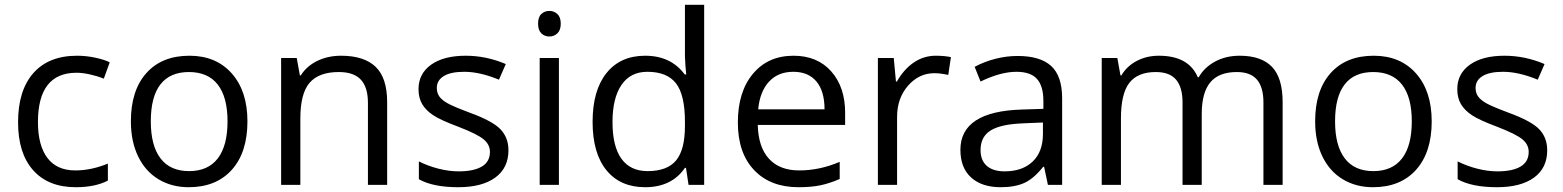

<svg xmlns="http://www.w3.org/2000/svg" viewBox="-20 -780 6593 810"><path d="M299.8 9.8Q183.6 9.8 119.9 -61.8Q56.2 -133.3 56.2 -264.2Q56.2 -398.4 120.8 -471.7Q185.5 -544.9 305.2 -544.9Q343.8 -544.9 382.3 -536.6Q420.9 -528.3 442.9 -517.1L418 -448.2Q391.1 -459 359.4 -466.1Q327.6 -473.1 303.2 -473.1Q140.1 -473.1 140.1 -265.1Q140.1 -166.5 179.9 -113.8Q219.7 -61 297.9 -61Q364.7 -61 435.1 -89.8V-18.1Q381.3 9.8 299.8 9.8Z M1023.9 -268.1Q1023.9 -137.2 958 -63.7Q892.1 9.8 775.9 9.8Q704.1 9.8 648.4 -23.9Q592.8 -57.6 562.5 -120.6Q532.2 -183.6 532.2 -268.1Q532.2 -398.9 597.7 -471.9Q663.1 -544.9 779.3 -544.9Q891.6 -544.9 957.8 -470.2Q1023.9 -395.5 1023.9 -268.1ZM616.2 -268.1Q616.2 -165.5 657.2 -111.8Q698.2 -58.1 777.8 -58.1Q857.4 -58.1 898.7 -111.6Q939.9 -165 939.9 -268.1Q939.9 -370.1 898.7 -423.1Q857.4 -476.1 776.9 -476.1Q697.3 -476.1 656.7 -423.8Q616.2 -371.6 616.2 -268.1Z M1532.2 0V-346.2Q1532.2 -411.6 1502.4 -443.8Q1472.7 -476.1 1409.2 -476.1Q1325.2 -476.1 1286.1 -430.7Q1247.1 -385.3 1247.1 -280.8V0H1166V-535.2H1231.9L1245.1 -461.9H1249Q1273.9 -501.5 1318.8 -523.2Q1363.8 -544.9 1418.9 -544.9Q1515.6 -544.9 1564.5 -498.3Q1613.3 -451.7 1613.3 -349.1V0Z M2125 -146Q2125 -71.3 2069.3 -30.8Q2013.7 9.8 1913.1 9.8Q1806.6 9.8 1747.1 -23.9V-99.1Q1785.6 -79.6 1829.8 -68.4Q1874 -57.1 1915 -57.1Q1978.5 -57.1 2012.7 -77.4Q2046.9 -97.7 2046.9 -139.2Q2046.9 -170.4 2019.8 -192.6Q1992.7 -214.8 1914.1 -245.1Q1839.4 -272.9 1807.9 -293.7Q1776.4 -314.5 1761 -340.8Q1745.6 -367.2 1745.6 -403.8Q1745.6 -469.2 1798.8 -507.1Q1852.1 -544.9 1944.8 -544.9Q2031.2 -544.9 2113.8 -509.8L2085 -443.8Q2004.4 -477.1 1939 -477.1Q1881.3 -477.1 1852.1 -459Q1822.8 -440.9 1822.8 -409.2Q1822.8 -387.7 1833.7 -372.6Q1844.7 -357.4 1869.1 -343.8Q1893.6 -330.1 1962.9 -304.2Q2058.1 -269.5 2091.6 -234.4Q2125 -199.2 2125 -146Z M2337.9 0H2256.8V-535.2H2337.9ZM2250 -680.2Q2250 -708 2263.7 -720.9Q2277.3 -733.9 2297.9 -733.9Q2317.4 -733.9 2331.5 -720.7Q2345.7 -707.5 2345.7 -680.2Q2345.7 -652.8 2331.5 -639.4Q2317.4 -626 2297.9 -626Q2277.3 -626 2263.7 -639.4Q2250 -652.8 2250 -680.2Z M2874 -71.8H2869.6Q2813.5 9.8 2701.7 9.8Q2596.7 9.8 2538.3 -62Q2480 -133.8 2480 -266.1Q2480 -398.4 2538.6 -471.7Q2597.2 -544.9 2701.7 -544.9Q2810.5 -544.9 2868.7 -465.8H2875L2871.6 -504.4L2869.6 -542V-759.8H2950.7V0H2884.8ZM2711.9 -58.1Q2794.9 -58.1 2832.3 -103.3Q2869.6 -148.4 2869.6 -249V-266.1Q2869.6 -379.9 2831.8 -428.5Q2793.9 -477.1 2710.9 -477.1Q2639.6 -477.1 2601.8 -421.6Q2564 -366.2 2564 -265.1Q2564 -162.6 2601.6 -110.4Q2639.2 -58.1 2711.9 -58.1Z M3348.6 9.8Q3230 9.8 3161.4 -62.5Q3092.8 -134.8 3092.8 -263.2Q3092.8 -392.6 3156.5 -468.8Q3220.2 -544.9 3327.6 -544.9Q3428.2 -544.9 3486.8 -478.8Q3545.4 -412.6 3545.4 -304.2V-252.9H3176.8Q3179.2 -158.7 3224.4 -109.9Q3269.5 -61 3351.6 -61Q3438 -61 3522.5 -97.2V-24.9Q3479.5 -6.3 3441.2 1.7Q3402.8 9.8 3348.6 9.8ZM3326.7 -477.1Q3262.2 -477.1 3223.9 -435.1Q3185.5 -393.1 3178.7 -318.8H3458.5Q3458.5 -395.5 3424.3 -436.3Q3390.1 -477.1 3326.7 -477.1Z M3927.7 -544.9Q3963.4 -544.9 3991.7 -539.1L3980.5 -463.9Q3947.3 -471.2 3921.9 -471.2Q3856.9 -471.2 3810.8 -418.5Q3764.6 -365.7 3764.6 -287.1V0H3683.6V-535.2H3750.5L3759.8 -436H3763.7Q3793.5 -488.3 3835.4 -516.6Q3877.4 -544.9 3927.7 -544.9Z M4400.9 0 4384.8 -76.2H4380.9Q4340.8 -25.9 4301 -8.1Q4261.2 9.8 4201.7 9.8Q4122.1 9.8 4076.9 -31.2Q4031.7 -72.3 4031.7 -147.9Q4031.7 -310.1 4291 -317.9L4381.8 -320.8V-354Q4381.8 -417 4354.7 -447Q4327.6 -477.1 4268.1 -477.1Q4201.2 -477.1 4116.7 -436L4091.8 -498Q4131.3 -519.5 4178.5 -531.7Q4225.6 -543.9 4272.9 -543.9Q4368.7 -543.9 4414.8 -501.5Q4460.9 -459 4460.9 -365.2V0ZM4217.8 -57.1Q4293.5 -57.1 4336.7 -98.6Q4379.9 -140.1 4379.9 -214.8V-263.2L4298.8 -259.8Q4202.1 -256.3 4159.4 -229.7Q4116.7 -203.1 4116.7 -147Q4116.7 -103 4143.3 -80.1Q4169.9 -57.1 4217.8 -57.1Z M5310.1 0V-348.1Q5310.1 -412.1 5282.7 -444.1Q5255.4 -476.1 5197.8 -476.1Q5122.1 -476.1 5085.9 -432.6Q5049.8 -389.2 5049.8 -298.8V0H4968.8V-348.1Q4968.8 -412.1 4941.4 -444.1Q4914.1 -476.1 4856 -476.1Q4779.8 -476.1 4744.4 -430.4Q4709 -384.8 4709 -280.8V0H4627.9V-535.2H4693.8L4707 -461.9H4710.9Q4733.9 -501 4775.6 -522.9Q4817.4 -544.9 4869.1 -544.9Q4994.6 -544.9 5033.2 -454.1H5037.1Q5061 -496.1 5106.4 -520.5Q5151.9 -544.9 5210 -544.9Q5300.8 -544.9 5345.9 -498.3Q5391.1 -451.7 5391.1 -349.1V0Z M6020 -268.1Q6020 -137.2 5954.1 -63.7Q5888.2 9.8 5772 9.8Q5700.2 9.8 5644.5 -23.9Q5588.9 -57.6 5558.6 -120.6Q5528.3 -183.6 5528.3 -268.1Q5528.3 -398.9 5593.8 -471.9Q5659.2 -544.9 5775.4 -544.9Q5887.7 -544.9 5953.9 -470.2Q6020 -395.5 6020 -268.1ZM5612.3 -268.1Q5612.3 -165.5 5653.3 -111.8Q5694.3 -58.1 5773.9 -58.1Q5853.5 -58.1 5894.8 -111.6Q5936 -165 5936 -268.1Q5936 -370.1 5894.8 -423.1Q5853.5 -476.1 5772.9 -476.1Q5693.4 -476.1 5652.8 -423.8Q5612.3 -371.6 5612.3 -268.1Z M6507.3 -146Q6507.3 -71.3 6451.7 -30.8Q6396 9.8 6295.4 9.8Q6189 9.8 6129.4 -23.9V-99.1Q6168 -79.6 6212.2 -68.4Q6256.3 -57.1 6297.4 -57.1Q6360.8 -57.1 6395 -77.4Q6429.2 -97.7 6429.2 -139.2Q6429.2 -170.4 6402.1 -192.6Q6375 -214.8 6296.4 -245.1Q6221.7 -272.9 6190.2 -293.7Q6158.7 -314.5 6143.3 -340.8Q6127.9 -367.2 6127.9 -403.8Q6127.9 -469.2 6181.2 -507.1Q6234.4 -544.9 6327.1 -544.9Q6413.6 -544.9 6496.1 -509.8L6467.3 -443.8Q6386.7 -477.1 6321.3 -477.1Q6263.7 -477.1 6234.4 -459Q6205.1 -440.9 6205.1 -409.2Q6205.1 -387.7 6216.1 -372.6Q6227.1 -357.4 6251.5 -343.8Q6275.9 -330.1 6345.2 -304.2Q6440.4 -269.5 6473.9 -234.4Q6507.3 -199.2 6507.3 -146Z"/></svg>

Font: f02698313
Style: Regular
Weight: 400
Foundry: Ascender Corporation
Version: Version 1.10